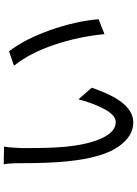

<svg xmlns="http://www.w3.org/2000/svg" viewBox="129 -867 742 1040"><g transform="rotate(-90 500.0 -347.0)"><path d="M218 -600V-558Q218 -441 225 -366Q237 -239 272 -165Q307 -91 359 -91Q395 -91 427.5 -150Q460 -209 482 -293L545 -221Q503 -100 457 -48Q411 4 357 4Q280 4 223 -80.5Q166 -165 147 -346Q136 -441 136 -610Q136 -669 130 -698L226 -696Q220 -662 218 -600ZM916 -184 835 -152Q822 -292 777 -425Q732 -558 664 -642L742 -669Q808 -584 856.5 -447Q905 -310 916 -184Z"/></g></svg>

Font: Noto Sans SC
Style: Regular
Weight: 400
Designer: Ryoko NISHIZUKA ____ (kana & ideographs); Paul D. Hunt (Latin, Greek & Cyrillic); Wenlong ZHANG ___ (bopomofo); Sandoll 
Foundry: Adobe Systems Incorporated
Version: Version 1.004